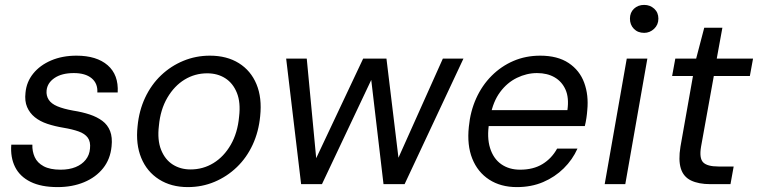

<svg xmlns="http://www.w3.org/2000/svg" viewBox="-20 -751 3091 783"><path d="M215 12Q148 12 104.5 -9.5Q61 -31 41.5 -70Q22 -109 26 -161H112Q111 -134 121.5 -110.5Q132 -87 158 -73Q184 -59 227 -59Q262 -59 288 -69.5Q314 -80 329.5 -99.5Q345 -119 347 -145Q350 -173 338 -189.5Q326 -206 300.5 -215Q275 -224 239 -230Q203 -236 173 -246Q143 -256 122 -273Q101 -290 90.5 -314.5Q80 -339 84 -373Q88 -417 115.5 -451Q143 -485 188.5 -504.5Q234 -524 292 -524Q374 -524 419 -485Q464 -446 460 -374H377Q379 -411 353.5 -432Q328 -453 281 -453Q232 -453 202.5 -433Q173 -413 170 -382Q168 -361 178.5 -344.5Q189 -328 214 -317.5Q239 -307 278 -300Q316 -294 346 -284Q376 -274 397.5 -258Q419 -242 429 -216.5Q439 -191 435 -154Q430 -102 400.5 -65Q371 -28 323 -8Q275 12 215 12Z M746 12Q678 12 628.5 -19.5Q579 -51 556 -107Q533 -163 541 -236Q547 -300 572 -353Q597 -406 637 -444Q677 -482 728 -503Q779 -524 836 -524Q905 -524 954 -493.5Q1003 -463 1026 -407.5Q1049 -352 1041 -277Q1035 -214 1010.5 -161Q986 -108 946 -69.5Q906 -31 855 -9.5Q804 12 746 12ZM757 -60Q808 -60 850.5 -86Q893 -112 921 -160.5Q949 -209 955 -275Q962 -333 946 -372.5Q930 -412 898.5 -432Q867 -452 825 -452Q775 -452 733 -426.5Q691 -401 662.5 -352.5Q634 -304 628 -238Q621 -180 637 -140Q653 -100 684.5 -80Q716 -60 757 -60Z M1208 0 1147 -512H1231L1271 -90H1262L1461 -512H1556L1607 -91L1597 -90L1786 -512H1870L1630 0H1544L1492 -442H1502L1293 0Z M2088 12Q2022 12 1975 -18.5Q1928 -49 1906 -104Q1884 -159 1892 -234Q1898 -297 1922 -350Q1946 -403 1985 -442Q2024 -481 2074 -502.5Q2124 -524 2183 -524Q2254 -524 2299 -494Q2344 -464 2362.5 -413.5Q2381 -363 2375 -302Q2374 -287 2371.5 -270Q2369 -253 2365 -237H1954L1965 -302H2294Q2301 -352 2286.5 -385Q2272 -418 2242 -435.5Q2212 -453 2170 -453Q2128 -453 2088 -433.5Q2048 -414 2019.5 -375.5Q1991 -337 1980 -279L1975 -251Q1965 -191 1978.5 -147.5Q1992 -104 2024 -81.5Q2056 -59 2101 -59Q2155 -59 2192.5 -82Q2230 -105 2252 -145H2335Q2315 -100 2279 -64.5Q2243 -29 2195 -8.5Q2147 12 2088 12Z M2446 0 2536 -512H2620L2530 0ZM2607 -617Q2581 -617 2565 -633.5Q2549 -650 2549 -675Q2549 -700 2565.5 -715.5Q2582 -731 2607 -731Q2631 -731 2648 -715.5Q2665 -700 2665 -675Q2665 -650 2647.5 -633.5Q2630 -617 2607 -617Z M2877 0Q2829 0 2798 -15Q2767 -30 2756.5 -64Q2746 -98 2755 -153L2806 -441H2721L2734 -512H2819L2852 -638H2926L2903 -512H3051L3038 -441H2891L2839 -153Q2831 -106 2847.5 -89Q2864 -72 2910 -72H2972L2959 0Z"/></svg>

Font: DM Sans 12pt
Style: Italic
Weight: 400
Italic angle: -10°
Version: Version 4.004;gftools[0.9.30]